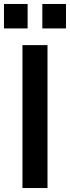

<svg xmlns="http://www.w3.org/2000/svg" viewBox="-31 -946 352 966"><path d="M82 0V-719H208V0ZM182 -803V-926H301V-803ZM-11 -803V-926H108V-803Z"/></svg>

Font: Nunitoga
Style: Bold
Weight: 700
Designer: Vernon Adams
Foundry: Vernon Adams
Version: Version 1.0